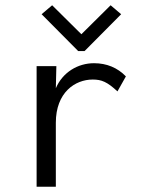

<svg xmlns="http://www.w3.org/2000/svg" viewBox="-20 -708 540 729"><path d="M178 -688 138 -654 277 -514H301L440 -654L400 -688L289 -578ZM119 1H192V-242C192 -357 265 -406 332 -406C366 -406 387 -397 426 -361L458 -418C426 -451 385 -468 337 -468C276 -468 218 -434 192 -373L194 -457H119Z"/></svg>

Font: Inconsolata Thin
Style: Regular
Weight: 100
Monospace: yes
Designer: Raph Levien, Cyreal, Brenton Simpson
Foundry: Raph Levien, Cyreal, Google
Version: Version 3.100